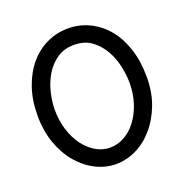

<svg xmlns="http://www.w3.org/2000/svg" viewBox="-121 -769 858 888"><g transform="rotate(-20 308.0 -325.0)"><path d="M488 -82Q450 -38 402 -15Q354 8 303 8Q252 8 204 -16Q156 -40 118.5 -84Q81 -128 59 -189.5Q37 -251 37 -327Q37 -403 58.5 -464.5Q80 -526 116.5 -569Q153 -612 202 -635Q251 -658 307 -658Q363 -658 412 -634Q461 -610 497 -566.5Q533 -523 553 -461Q573 -399 573 -323Q573 -247 549.5 -186Q526 -125 488 -82ZM174 -147Q199 -113 232 -93Q265 -73 303 -73Q340 -73 374 -92Q408 -111 433.5 -145Q459 -179 474 -225Q489 -271 489 -324Q489 -360 480 -404Q471 -448 449.5 -486.5Q428 -525 393 -551Q358 -577 307 -577Q256 -577 220.5 -551.5Q185 -526 163 -488Q141 -450 131 -406Q121 -362 121 -326Q121 -273 135 -227Q149 -181 174 -147Z"/></g></svg>

Font: Josefin Slab
Style: Bold
Weight: 700
Designer: Santiago Orozco
Foundry: Typemade
Version: Version 2.000